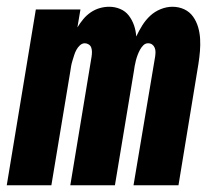

<svg xmlns="http://www.w3.org/2000/svg" viewBox="-30 -548 650 568"><path d="M-10 0 76 -520H208L199 -467Q207 -480 216.5 -491.5Q226 -503 238.5 -511.5Q251 -520 265 -524Q279 -528 293 -528Q310 -528 325.5 -521.5Q341 -515 351 -502Q361 -489 366.5 -473Q372 -457 373 -440Q381 -457 391 -473Q401 -489 414.5 -501.5Q428 -514 445.5 -521Q463 -528 480 -528Q499 -528 515 -520.5Q531 -513 541 -499Q551 -485 556 -468Q561 -451 562 -433Q563 -415 561.5 -396.5Q560 -378 557 -359L498 0H365L429 -381Q430 -388 430 -394.5Q430 -401 427.5 -407Q425 -413 420 -416.5Q415 -420 408 -420Q400 -420 394 -414Q388 -408 384 -400.5Q380 -393 377 -385Q374 -377 372 -369Q370 -361 368.5 -353Q367 -345 366 -337L310 0H178L241 -381Q242 -388 242 -394.5Q242 -401 240 -407Q238 -413 232.5 -416.5Q227 -420 221 -420Q213 -420 206.5 -414Q200 -408 196 -400.5Q192 -393 189.5 -385Q187 -377 184.5 -369Q182 -361 180.5 -353Q179 -345 178 -337L122 0Z"/></svg>

Font: Iosevka SS04 Heavy Extended
Style: Italic
Weight: 900
Width: 7
Italic angle: -9°
Monospace: yes
Designer: Belleve Invis
Foundry: Belleve Invis
Version: Version 19.0.0; ttfautohint (v1.8.4)